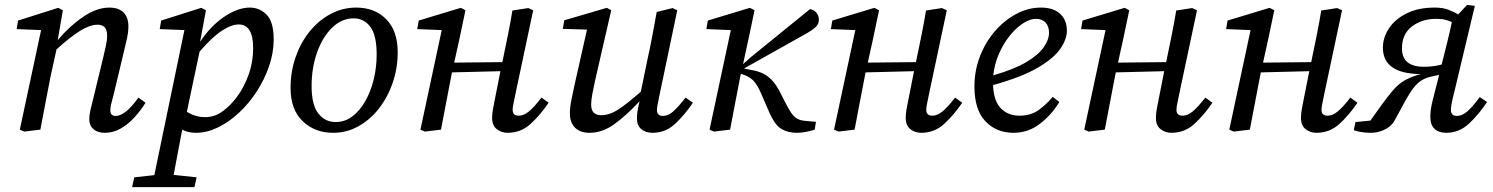

<svg xmlns="http://www.w3.org/2000/svg" viewBox="-20 -530 6106 785"><path d="M408 13Q379 13 362 -2Q345 -17 345 -41Q345 -60 349.5 -79Q354 -98 361 -126L402 -295Q408 -320 413 -343.5Q418 -367 418 -383Q418 -408 408 -418.5Q398 -429 379 -429Q348 -429 307.5 -404Q267 -379 211 -328L187 -219Q176 -164 166 -110Q156 -56 145 0L79 8L61 0L148 -407L48 -411L54 -446L218 -498L237 -488L216 -366Q263 -422 319 -460.5Q375 -499 427 -499Q465 -499 485 -479Q505 -459 505 -422Q505 -400 499.5 -374.5Q494 -349 488 -325L445 -145Q439 -123 435 -106.5Q431 -90 431 -79Q431 -56 453 -56Q472 -56 495 -74Q518 -92 546 -131L575 -110Q556 -79 530 -50.5Q504 -22 473.5 -4.5Q443 13 408 13Z M956 -430Q926 -430 886.5 -404Q847 -378 796 -319L744 -73Q779 -51 819 -51Q858 -51 890.5 -75Q923 -99 948 -133Q977 -171 996 -223.5Q1015 -276 1015 -333Q1015 -430 956 -430ZM782 13Q748 13 725 0Q714 55 706 100Q698 145 690 185L784 195L775 235H520L529 195L611 186L734 -407L633 -411L639 -446L803 -498L822 -488L798 -359Q842 -425 897.5 -462Q953 -499 1001 -499Q1042 -499 1070.5 -469.5Q1099 -440 1099 -369Q1099 -314 1080 -259Q1061 -204 1029 -155Q997 -106 956 -68Q915 -30 870 -8.5Q825 13 782 13Z M1342 13Q1267 13 1217.5 -34.5Q1168 -82 1168 -170Q1168 -238 1189 -297.5Q1210 -357 1246.5 -402Q1283 -447 1332 -473Q1381 -499 1436 -499Q1512 -499 1559 -451.5Q1606 -404 1606 -317Q1606 -251 1585.5 -191.5Q1565 -132 1529 -86Q1493 -40 1445 -13.5Q1397 13 1342 13ZM1352 -31Q1390 -31 1420.5 -54Q1451 -77 1473.5 -116.5Q1496 -156 1508 -205.5Q1520 -255 1520 -307Q1520 -386 1494 -420.5Q1468 -455 1426 -455Q1377 -455 1338 -417Q1299 -379 1276.5 -316Q1254 -253 1254 -178Q1254 -101 1281.5 -66Q1309 -31 1352 -31Z M1717 8 1699 0 1786 -407 1686 -411 1692 -446 1864 -498 1883 -488 1858 -369 1837 -274 2034 -276 2037 -291Q2047 -339 2057 -388.5Q2067 -438 2075 -487L2140 -497L2160 -488L2088 -149Q2084 -127 2080 -109.5Q2076 -92 2076 -81Q2076 -57 2101 -57Q2121 -57 2142 -74Q2163 -91 2194 -131L2223 -110Q2190 -61 2150 -24Q2110 13 2055 13Q2030 13 2011 -2Q1992 -17 1992 -48Q1992 -65 1996 -87Q2000 -109 2006 -138L2026 -239L1828 -234L1825 -219Q1814 -164 1804 -110Q1794 -56 1783 0Z M2390 13Q2353 13 2331.5 -7.5Q2310 -28 2310 -67Q2310 -91 2316.5 -123Q2323 -155 2329 -183L2380 -409L2281 -412L2287 -447L2461 -498L2479 -488L2412 -196Q2406 -168 2401.5 -144Q2397 -120 2397 -102Q2397 -59 2438 -59Q2472 -59 2507.5 -82Q2543 -105 2600 -155L2627 -286Q2638 -335 2647 -383.5Q2656 -432 2665 -481L2730 -497L2749 -488L2678 -149Q2674 -127 2670 -109Q2666 -91 2666 -80Q2666 -56 2691 -56Q2711 -56 2731.5 -73.5Q2752 -91 2783 -131L2813 -110Q2780 -61 2740.5 -24Q2701 13 2648 13Q2620 13 2602 -2Q2584 -17 2584 -47Q2584 -72 2595 -116Q2539 -56 2490.5 -21.5Q2442 13 2390 13Z M2899 8 2881 0 2968 -407 2868 -411 2874 -446 3046 -498 3065 -488 3040 -369 3018 -268 3052 -298 3292 -493Q3308 -490 3318 -478Q3328 -466 3328 -449Q3328 -431 3313.5 -418Q3299 -405 3268 -388L3022 -250L3046 -245Q3093 -238 3120.5 -216.5Q3148 -195 3167 -157L3196 -101Q3216 -62 3231.5 -50Q3247 -38 3270 -36L3316 -32L3311 0Q3292 6 3274 9.5Q3256 13 3238 13Q3201 13 3174.5 -3Q3148 -19 3125 -71L3093 -145Q3076 -185 3059 -201.5Q3042 -218 3013 -227L3009 -228L3007 -219Q2996 -164 2986 -110Q2976 -56 2965 0Z M3408 8 3390 0 3477 -407 3377 -411 3383 -446 3555 -498 3574 -488 3549 -369 3528 -274 3725 -276 3728 -291Q3738 -339 3748 -388.5Q3758 -438 3766 -487L3831 -497L3851 -488L3779 -149Q3775 -127 3771 -109.5Q3767 -92 3767 -81Q3767 -57 3792 -57Q3812 -57 3833 -74Q3854 -91 3885 -131L3914 -110Q3881 -61 3841 -24Q3801 13 3746 13Q3721 13 3702 -2Q3683 -17 3683 -48Q3683 -65 3687 -87Q3691 -109 3697 -138L3717 -239L3519 -234L3516 -219Q3505 -164 3495 -110Q3485 -56 3474 0Z M4215 -453Q4191 -453 4162.5 -434.5Q4134 -416 4108 -383.5Q4082 -351 4064 -309.5Q4046 -268 4041 -222Q4125 -246 4175 -275.5Q4225 -305 4247 -336.5Q4269 -368 4269 -396Q4269 -422 4255 -437.5Q4241 -453 4215 -453ZM4124 13Q4054 13 4009 -34Q3964 -81 3964 -177Q3964 -240 3986 -298Q4008 -356 4046.5 -401Q4085 -446 4134 -472.5Q4183 -499 4236 -499Q4287 -499 4314.5 -473.5Q4342 -448 4342 -404Q4342 -370 4315.5 -331Q4289 -292 4223.5 -253.5Q4158 -215 4040 -182Q4043 -116 4072.5 -86.5Q4102 -57 4148 -57Q4196 -57 4228.5 -81.5Q4261 -106 4284 -134L4311 -113Q4280 -61 4232 -24Q4184 13 4124 13Z M4431 8 4413 0 4500 -407 4400 -411 4406 -446 4578 -498 4597 -488 4572 -369 4551 -274 4748 -276 4751 -291Q4761 -339 4771 -388.5Q4781 -438 4789 -487L4854 -497L4874 -488L4802 -149Q4798 -127 4794 -109.5Q4790 -92 4790 -81Q4790 -57 4815 -57Q4835 -57 4856 -74Q4877 -91 4908 -131L4937 -110Q4904 -61 4864 -24Q4824 13 4769 13Q4744 13 4725 -2Q4706 -17 4706 -48Q4706 -65 4710 -87Q4714 -109 4720 -138L4740 -239L4542 -234L4539 -219Q4528 -164 4518 -110Q4508 -56 4497 0Z M5024 8 5006 0 5093 -407 4993 -411 4999 -446 5171 -498 5190 -488 5165 -369 5144 -274 5341 -276 5344 -291Q5354 -339 5364 -388.5Q5374 -438 5382 -487L5447 -497L5467 -488L5395 -149Q5391 -127 5387 -109.5Q5383 -92 5383 -81Q5383 -57 5408 -57Q5428 -57 5449 -74Q5470 -91 5501 -131L5530 -110Q5497 -61 5457 -24Q5417 13 5362 13Q5337 13 5318 -2Q5299 -17 5299 -48Q5299 -65 5303 -87Q5307 -109 5313 -138L5333 -239L5135 -234L5132 -219Q5121 -164 5111 -110Q5101 -56 5090 0Z M5712 -332Q5712 -257 5802 -257Q5840 -257 5874 -266L5878 -281Q5888 -321 5898 -361Q5908 -401 5916 -440Q5905 -445 5890 -449Q5875 -453 5852 -453Q5794 -453 5753 -422Q5712 -391 5712 -332ZM5515 2 5522 -31 5583 -37Q5609 -74 5630.5 -103.5Q5652 -133 5672 -157Q5697 -187 5724 -202Q5751 -217 5788 -227Q5634 -229 5634 -335Q5634 -376 5658.5 -413.5Q5683 -451 5730.5 -475Q5778 -499 5846 -499Q5878 -499 5901 -490.5Q5924 -482 5942 -471L5978 -510L6010 -506L5926 -154Q5912 -101 5912 -81Q5912 -56 5937 -56Q5957 -56 5978 -73.5Q5999 -91 6030 -133L6060 -113Q6027 -63 5986.5 -25Q5946 13 5893 13Q5862 13 5845 -3.5Q5828 -20 5828 -50Q5828 -66 5830 -83Q5832 -100 5842 -137L5864 -224L5828 -216Q5803 -210 5785 -196.5Q5767 -183 5750 -158Q5731 -129 5714.5 -97.5Q5698 -66 5678 -31Q5665 -11 5639 1Q5613 13 5584 13Q5562 13 5542.5 9.5Q5523 6 5515 2Z"/></svg>

Font: Source Serif 4 SmText
Style: Italic
Weight: 400
Italic angle: -12°
Designer: Frank Grießhammer
Foundry: Adobe
Version: Version 4.005;hotconv 1.1.0;makeotfexe 2.6.0